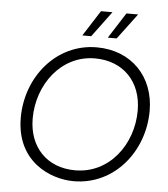

<svg xmlns="http://www.w3.org/2000/svg" viewBox="-60 -953 885 1014"><g transform="rotate(5 383.0 -446.5)"><path d="M368 7C583 7 736 -182 736 -398C736 -580 612 -708 429 -708C215 -708 61 -520 61 -303C61 -71 244 7 368 7ZM371 -51C221 -51 124 -153 124 -305C124 -484 245 -649 425 -649C573 -649 673 -548 673 -394C673 -214 552 -51 371 -51ZM394 -764 495 -900H434L347 -764ZM529 -764 631 -900H569L482 -764Z"/></g></svg>

Font: Fixel Display 20240404 Light
Style: Italic
Weight: 300
Italic angle: -10°
Designer: AlfaBravo + MacPaw
Foundry: Kyrylo Tkachov, Marchela Mozhyna, Serhii Makarenko, Maria Weinstein, Zakhar Kryvoshyya
Version: Version 1.211;Glyphs 3.2 (3225)